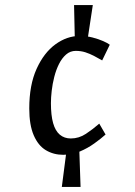

<svg xmlns="http://www.w3.org/2000/svg" viewBox="-20 -685 538 765"><path d="M226.3 59.9 245.2 -86H296L301 59.9ZM278.1 -528 275.1 -664.9H349.8L329 -528ZM231.6 -68.2Q193.6 -68.2 162.8 -86.5Q132.1 -104.9 114.4 -146Q96.6 -187 96.6 -252.9Q96.6 -346.2 125.8 -410.6Q155 -475.1 201 -508.5Q247 -541.8 297.2 -541.8Q324.8 -541.8 348.7 -535.6Q372.6 -529.4 391 -521.3Q409.4 -513.1 417.4 -506.8L387.1 -444.3Q370 -454.3 353.8 -462.6Q337.5 -471 320 -476.7Q302.5 -482.3 281.9 -482.3Q260 -482.3 243.3 -467.8Q226.7 -453.3 215 -429.9Q203.3 -406.5 196.2 -378.5Q189.1 -350.5 186 -323.2Q182.9 -295.9 182.9 -274Q182.9 -225.7 191.6 -194.6Q200.4 -163.5 218.3 -148.4Q236.3 -133.3 262.1 -133.3Q294.6 -133.3 322.5 -151.9Q350.4 -170.4 375.5 -192.4L400.6 -149Q382.4 -132.6 355.9 -113.6Q329.4 -94.5 298 -81.3Q266.6 -68.2 231.6 -68.2Z"/></svg>

Font: Ancizar Sans Thin
Style: Italic
Weight: 100
Italic angle: -4°
Designer: Cesar Puertas, Viviana Monsalve, Julian Moncada, Julian Prieto, Jose Castro, Mariel Hernandez, Felipe Aragon, Sara Alarc
Version: Version 8.100